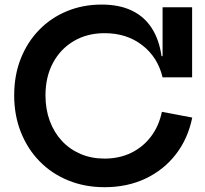

<svg xmlns="http://www.w3.org/2000/svg" viewBox="-20 -786 876 819"><path d="M426 12.5Q341.5 12.5 270.8 -16.5Q200 -45.5 148.8 -98Q97.5 -150.5 69 -222.2Q40.5 -294 40.5 -379.5Q40.5 -465 68.5 -535.8Q96.5 -606.5 146.8 -658.2Q197 -710 265.2 -738.2Q333.5 -766.5 413.5 -766.5Q488.5 -766.5 542 -741Q595.5 -715.5 627.2 -666.2Q659 -617 669 -546.5H702.5L673.5 -456Q653 -542 586.8 -593.2Q520.5 -644.5 426.5 -644.5Q352 -644.5 295 -611Q238 -577.5 206 -517.8Q174 -458 174 -379.5Q174 -320 192.2 -270.5Q210.5 -221 244 -185Q277.5 -149 323.8 -129.2Q370 -109.5 426 -109.5Q489 -109.5 539.8 -134.2Q590.5 -159 624.2 -203.8Q658 -248.5 670.5 -309L800 -284.5Q782 -195 730.5 -128.2Q679 -61.5 601.2 -24.5Q523.5 12.5 426 12.5ZM673.5 -456V-755H799.5V-456Z"/></svg>

Font: Hepta Slab SemiBold
Style: Regular
Weight: 600
Designer: Michael LaGattuta
Foundry: Michael LaGattuta
Version: Version 1.102